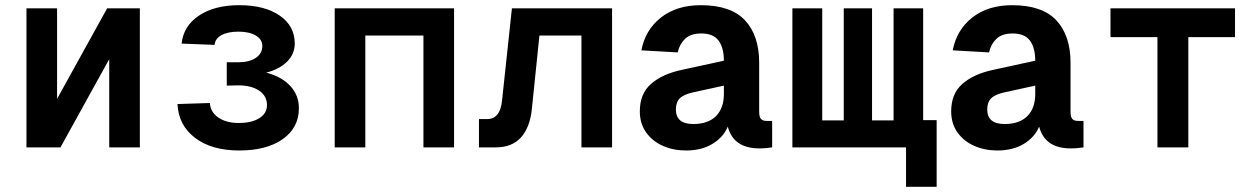

<svg xmlns="http://www.w3.org/2000/svg" viewBox="-20 -568 4840 740"><path d="M82 0V-536H200V-187L393 -536H519V0H401V-340L213 0Z M902 12Q796 12 732 -36.5Q668 -85 664 -167L789 -171Q791 -136 821.5 -115Q852 -94 900 -94Q950 -94 979.5 -112.5Q1009 -131 1009 -163Q1009 -198 979 -218.5Q949 -239 898 -239L854 -238V-328H898Q941 -328 966 -345Q991 -362 991 -391Q991 -416 966 -431Q941 -446 899 -446Q858 -446 833.5 -432.5Q809 -419 807 -395L680 -400Q687 -468 747 -508Q807 -548 902 -548Q1000 -548 1058 -508Q1116 -468 1116 -400Q1116 -360 1086.5 -330.5Q1057 -301 1006 -288Q1065 -273 1098.5 -237Q1132 -201 1132 -151Q1132 -76 1070 -32Q1008 12 902 12Z M1270 0V-536H1730V0H1612V-431H1388V0Z M1826 0V-109H1857Q1908 -109 1915 -181L1953 -536H2339V0H2221V-431H2059L2030 -149Q2023 -78 1988.5 -39Q1954 0 1891 0Z M2624 12Q2575 12 2534.5 -6Q2494 -24 2470 -58Q2446 -92 2446 -139Q2446 -207 2489.5 -245Q2533 -283 2609 -299L2770 -334Q2770 -384 2749.5 -411.5Q2729 -439 2683 -439Q2642 -439 2620.5 -418.5Q2599 -398 2592 -366L2452 -374Q2467 -453 2527.5 -500.5Q2588 -548 2681 -548Q2797 -548 2851.5 -489.5Q2906 -431 2906 -326V-137Q2906 -117 2913 -109.5Q2920 -102 2934 -102H2956V0Q2950 1 2936 2.5Q2922 4 2907 4Q2807 4 2785 -80Q2768 -39 2726 -13.5Q2684 12 2624 12ZM2652 -90Q2709 -90 2739.5 -120.5Q2770 -151 2770 -206V-238L2651 -212Q2615 -204 2600 -189Q2585 -174 2585 -146Q2585 -90 2652 -90Z M3034 0V-536H3149V-104H3232V-536H3341V-104H3424V-536H3538V-105H3590V152H3472V0Z M3824 12Q3775 12 3734.5 -6Q3694 -24 3670 -58Q3646 -92 3646 -139Q3646 -207 3689.5 -245Q3733 -283 3809 -299L3970 -334Q3970 -384 3949.5 -411.5Q3929 -439 3883 -439Q3842 -439 3820.5 -418.5Q3799 -398 3792 -366L3652 -374Q3667 -453 3727.5 -500.5Q3788 -548 3881 -548Q3997 -548 4051.5 -489.5Q4106 -431 4106 -326V-137Q4106 -117 4113 -109.5Q4120 -102 4134 -102H4156V0Q4150 1 4136 2.5Q4122 4 4107 4Q4007 4 3985 -80Q3968 -39 3926 -13.5Q3884 12 3824 12ZM3852 -90Q3909 -90 3939.5 -120.5Q3970 -151 3970 -206V-238L3851 -212Q3815 -204 3800 -189Q3785 -174 3785 -146Q3785 -90 3852 -90Z M4441 0V-425H4260V-536H4740V-425H4560V0Z"/></svg>

Font: Geist Mono
Style: Bold
Weight: 700
Monospace: yes
Designer: Basement.studio, Andrés Briganti, Mateo Zaragoza
Foundry: Basement.studio, Vercel, Andrés Briganti, Guido Ferreyra, Mateo Zaragoza
Version: Version 1.500; ttfautohint (v1.8.4.7-5d5b)